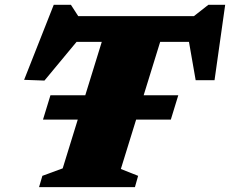

<svg xmlns="http://www.w3.org/2000/svg" viewBox="-20 -764 940 784"><path d="M155.5 -275.5 186 -375H708L677.5 -275.5ZM786 -593H228.5L315 -620L161.5 -435L78.5 -438L199.5 -744.5H269.5L311.5 -679.5L235 -698H832.5L748 -679.5L831 -744.5H899.5L856 -436.5H779L745 -631ZM411 -643H649.5L473.5 -74L544 -46L531 0H139.5L153 -46L236 -76.5Z"/></svg>

Font: Newsreader 9pt ExtraBold
Style: Italic
Weight: 800
Italic angle: -17°
Designer: Hugues Gentile
Foundry: Production Type
Version: Version 1.003